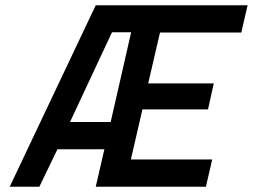

<svg xmlns="http://www.w3.org/2000/svg" viewBox="-20 -712 964 732"><path d="M378 -143H199L130 0H17L345 -692H924L900 -588H590L545 -394H795L773 -295H523L479 -104H789L765 0H345ZM247 -247H402L480 -589H407Z"/></svg>

Font: Panefresco 750wt
Style: Italic
Weight: 750
Foundry: Campivisivi & Chank Co
Version: Version 1.000